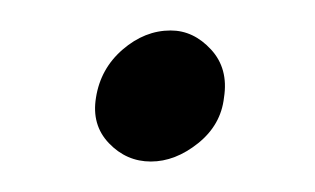

<svg xmlns="http://www.w3.org/2000/svg" viewBox="-20 -345 207 126"><path d="M43 -281Q46 -300 60.5 -312.5Q75 -325 92 -325Q107 -325 118.5 -312.5Q130 -300 127 -281Q125 -263 110 -251Q95 -239 79 -239Q63 -239 51.5 -251Q40 -263 43 -281Z"/></svg>

Font: Josefin Slab SemiBold
Style: Italic
Weight: 600
Italic angle: -12°
Designer: Santiago Orozco
Foundry: Typemade
Version: Version 2.000